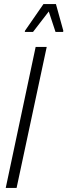

<svg xmlns="http://www.w3.org/2000/svg" viewBox="-20 -917 329 937"><path d="M8 0 154 -688H208L61 0ZM101 -761 102 -767 192 -897H253L289 -767L288 -761H251L218 -861L141 -761Z"/></svg>

Font: Saira ExtraCondensed Light
Style: Italic
Weight: 300
Width: 2
Italic angle: -12°
Designer: Hector Gatti with collaboration of the Omnibus-Type team
Foundry: Omnibus-Type
Version: Version 1.101